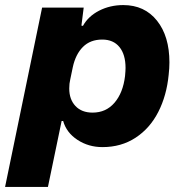

<svg xmlns="http://www.w3.org/2000/svg" viewBox="-52 -570 718 757"><path d="M114 -540H278L269 -469L275 -468Q296 -506 339 -528Q382 -550 434 -550Q518 -550 567 -488.5Q616 -427 616 -324Q616 -301 613 -275Q605 -193 572 -128.5Q539 -64 482.5 -27Q426 10 352 10Q297 10 253.5 -18.5Q210 -47 197 -93H191L137 167H-32ZM441 -270Q443 -292 443 -302Q443 -355 419 -384.5Q395 -414 351 -414Q304 -414 275 -385Q246 -356 235 -305L225 -257Q221 -241 221 -221Q221 -178 245.5 -152Q270 -126 313 -126Q366 -126 399.5 -165Q433 -204 441 -270Z"/></svg>

Font: Mona Sans ExtraBold
Style: Italic
Weight: 800
Italic angle: -11.7°
Designer: Deni Anggara
Foundry: GitHub
Version: Version 2.000